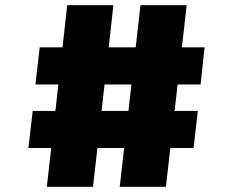

<svg xmlns="http://www.w3.org/2000/svg" viewBox="-20 -720 890 740"><path d="M106 -292.5H193.5L205 -394.5H116.5L133 -537.5H221L239 -700H417L399 -537.5H503L521.5 -700H699.5L681 -537.5H768.5L753 -394.5H664.5L653 -292.5H742.5L726 -149.5H636.5L619.5 0H441.5L458.5 -149.5H355.5L338.5 0H160.5L177.5 -149.5H89.5ZM371.5 -292.5H475L486.5 -394.5H383Z"/></svg>

Font: League Mono Wide ExtraBold
Style: Regular
Weight: 800
Width: 8
Designer: Tyler Finck
Foundry: The League of Moveable Type / Tyler Finck
Version: Version 2.210